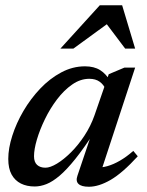

<svg xmlns="http://www.w3.org/2000/svg" viewBox="-20 -700 558 731"><path d="M275 -31.5 331 -197.5H339.5Q299 -135 266.5 -94.5Q234 -54 207.2 -31.2Q180.5 -8.5 157.2 0.8Q134 10 112 10Q82 10 59.5 -1.2Q37 -12.5 24.2 -35.5Q11.5 -58.5 11.5 -95Q11.5 -135.5 26.8 -183.2Q42 -231 69.2 -277.5Q96.5 -324 133 -362.5Q169.5 -401 213 -424.2Q256.5 -447.5 303.5 -447.5Q338 -447.5 361 -433.2Q384 -419 401 -389.5L382 -360Q375 -377.5 359.5 -388.8Q344 -400 320 -400Q286 -400 254.8 -378.2Q223.5 -356.5 197 -321.5Q170.5 -286.5 151 -246.2Q131.5 -206 120.5 -168.8Q109.5 -131.5 109.5 -105Q109.5 -83 121.2 -72.2Q133 -61.5 153 -61.5Q171 -61.5 196.8 -77Q222.5 -92.5 250 -119.8Q277.5 -147 301.5 -183.5Q325.5 -220 340 -261.5L394 -417.5L453.5 -442.5H494.5L361 -36L347 -63Q366 -61 389 -67.5Q412 -74 437 -88.5Q462 -103 487.5 -125.5L504.5 -105Q446 -41 401 -15Q356 11 318.5 11Q290 11 278.8 0.2Q267.5 -10.5 275 -31.5ZM210 -515 360 -680H445L494.5 -515H456.5L378.5 -618.5H401.5L259.5 -515Z"/></svg>

Font: Newsreader 16pt Medium
Style: Italic
Weight: 500
Italic angle: -17°
Designer: Hugues Gentile
Foundry: Production Type
Version: Version 1.003